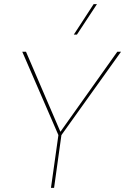

<svg xmlns="http://www.w3.org/2000/svg" viewBox="-20 -911 607 931"><path d="M566.9 -660.2 277.8 -255.9 242.2 0H227.1L263.2 -255.9L87.9 -660.2H106L203.1 -434.1L272.9 -272L548.8 -660.2ZM337.9 -743.2 434.1 -891.1H450.2L353 -743.2Z"/></svg>

Font: Human Sans Thin
Style: Italic
Weight: 100
Italic angle: -8°
Designer: Tim Radville
Foundry: Continuum
Version: Version 1.000;FEAKit 1.0